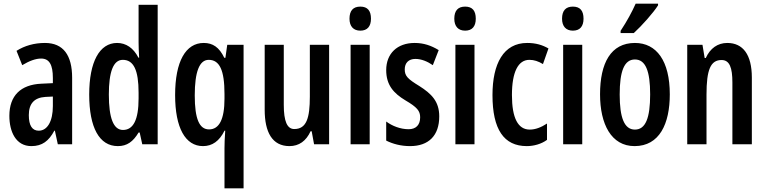

<svg xmlns="http://www.w3.org/2000/svg" viewBox="-20 -786 4172 1046"><path d="M225 -552C167 -552 114 -537 70 -509L101 -431C141 -455 175 -467 204 -467C249 -467 268 -433 268 -361V-333L205 -330C93 -325 31 -265 31 -155C31 -69 66 10 151 10C210 10 246 -18 276 -74H279L295 0H373V-362C373 -485 325 -552 225 -552ZM268 -260V-208C268 -125 238 -74 191 -74C156 -74 137 -101 137 -159C137 -222 167 -254 227 -258Z M622 10C672 10 705 -14 735 -64H741L755 0H839V-760H735V-555C735 -534 736 -508 738 -472H734C707 -525 666 -552 618 -552C522 -552 466 -449 466 -271C466 -91 521 10 622 10ZM650 -78C598 -78 573 -143 573 -271C573 -394 597 -460 649 -460C708 -460 735 -404 735 -281V-250C735 -133 706 -78 650 -78Z M1203 240H1307V-542H1218L1208 -471H1202C1174 -529 1139 -552 1090 -552C992 -552 934 -452 934 -268C934 -89 990 10 1086 10C1136 10 1175 -17 1203 -74H1207C1204 -31 1203 1 1203 23ZM1119 -81C1066 -81 1041 -138 1041 -266C1041 -394 1066 -460 1117 -460C1176 -460 1203 -404 1203 -274V-248C1203 -136 1174 -81 1119 -81Z M1773 -542H1668V-260C1668 -143 1650 -83 1583 -83C1544 -83 1526 -126 1526 -215V-542H1422V-188C1422 -66 1463 10 1557 10C1609 10 1648 -18 1672 -71H1678L1691 0H1773Z M1943 -750C1904 -750 1884 -728 1884 -684C1884 -642 1906 -619 1943 -619C1981 -619 2001 -642 2001 -684C2001 -727 1983 -750 1943 -750ZM1994 -542H1890V0H1994Z M2373 -152C2373 -235 2329 -276 2265 -317C2201 -356 2185 -372 2185 -408C2185 -443 2206 -465 2243 -465C2276 -465 2309 -451 2338 -431L2370 -513C2329 -538 2288 -552 2239 -552C2144 -552 2084 -494 2084 -404C2084 -323 2124 -278 2189 -239C2252 -202 2269 -182 2269 -147C2269 -105 2246 -82 2206 -82C2161 -82 2116 -100 2084 -124V-20C2120 -2 2164 10 2214 10C2315 10 2373 -47 2373 -152Z M2514 -750C2475 -750 2455 -728 2455 -684C2455 -642 2477 -619 2514 -619C2552 -619 2572 -642 2572 -684C2572 -727 2554 -750 2514 -750ZM2565 -542H2461V0H2565Z M2850 10C2887 10 2929 -1 2960 -24V-113C2928 -92 2897 -80 2866 -80C2802 -80 2769 -143 2769 -268C2769 -394 2803 -460 2864 -460C2890 -460 2913 -452 2938 -437L2968 -522C2935 -541 2899 -552 2852 -552C2723 -552 2663 -439 2663 -268C2663 -81 2725 10 2850 10Z M3101 -750C3062 -750 3042 -728 3042 -684C3042 -642 3064 -619 3101 -619C3139 -619 3159 -642 3159 -684C3159 -727 3141 -750 3101 -750ZM3152 -542H3048V0H3152Z M3565 -766H3443C3423 -721 3396 -671 3361 -618V-606H3433C3476 -645 3540 -717 3565 -757ZM3629 -272C3629 -454 3557 -552 3439 -552C3308 -552 3249 -443 3249 -272C3249 -110 3310 10 3437 10C3573 10 3629 -112 3629 -272ZM3356 -271C3356 -399 3381 -462 3439 -462C3497 -462 3522 -399 3522 -272C3522 -143 3497 -80 3439 -80C3381 -80 3356 -145 3356 -271Z M3942 -552C3890 -552 3849 -523 3825 -470H3819L3807 -542H3724V0H3829V-271C3829 -406 3851 -459 3911 -459C3955 -459 3970 -417 3970 -337V0H4076V-363C4076 -488 4028 -552 3942 -552Z"/></svg>

Font: Noto Sans Display Condensed Medium
Style: Regular
Weight: 500
Width: 3
Designer: Monotype Design Team
Foundry: Monotype Imaging Inc.
Version: Version 1.900